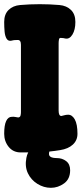

<svg xmlns="http://www.w3.org/2000/svg" viewBox="-20 -707 390 917"><path d="M79 21Q43 21 21.5 -5.5Q0 -32 0 -68Q0 -109 9.5 -129Q19 -149 36 -149Q45 -150 52 -148.5Q59 -147 67 -146Q76 -147 78 -155Q80 -163 80 -171V-493Q80 -517 64 -516Q57 -516 50 -515.5Q43 -515 36 -513Q20 -509 12 -521.5Q4 -534 2 -555.5Q0 -577 0 -602Q0 -639 21 -659.5Q42 -680 76 -683Q170 -691 264 -683Q298 -680 319 -659.5Q340 -639 340 -602Q340 -565 326 -542Q312 -519 292 -523Q288 -524 282.5 -525Q277 -526 269 -526Q263 -526 261.5 -517.5Q260 -509 260 -501V-179Q260 -153 273 -153Q278 -154 287 -156.5Q296 -159 304 -159Q324 -160 337 -137Q350 -114 350 -68Q350 -37 328 -16.5Q306 4 267 10Q219 18 172 19.5Q125 21 79 21ZM223 190Q189 190 158.5 171Q128 152 113 120Q98 88 106 47Q111 21 126 5Q141 -11 158.5 -19.5Q176 -28 187 -30L228 -39L247 -11Q247 -11 239 -6.5Q231 -2 222.5 6.5Q214 15 214 28Q214 36 219.5 40.5Q225 45 234 46.5Q243 48 252 48Q277 48 296 62.5Q315 77 315 106Q315 148 286 169Q257 190 223 190Z"/></svg>

Font: Winky Sans ExtraBold
Style: Regular
Weight: 800
Designer: Simon Atzbach
Foundry: typofactur
Version: Version 1.205